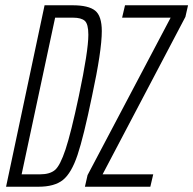

<svg xmlns="http://www.w3.org/2000/svg" viewBox="-20 -708 733 728"><path d="M149 -688H255Q316 -688 341 -667.5Q366 -647 366 -590Q366 -516 329 -344Q297 -189 274 -120.5Q251 -52 219 -26Q187 0 126 0H3ZM279 -344Q315 -515 315 -576Q315 -617 301.5 -629Q288 -641 257 -641H189L62 -47H132Q169 -47 188.5 -63.5Q208 -80 228.5 -141.5Q249 -203 279 -344ZM302 0 312 -44 627 -641H443L454 -688H693L683 -644L369 -47H561L550 0Z"/></svg>

Font: Saira Ultra Condensed Light
Style: Italic
Weight: 300
Width: 1
Italic angle: -12°
Designer: Hector Gatti with collaboration of the Omnibus-Type team
Foundry: Omnibus-Type
Version: Version 1.001; ttfautohint (v1.8)